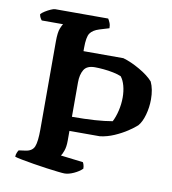

<svg xmlns="http://www.w3.org/2000/svg" viewBox="-80 -774 758 844"><g transform="rotate(10 299.5 -352.0)"><path d="M264 0Q256 0 234 -2.5Q212 -5 182.5 -9Q153 -13 123 -18Q93 -23 69.5 -27.5Q46 -32 38 -35Q38 -44 41.5 -52.5Q45 -61 48 -65L77 -69Q108 -73 117 -95.5Q126 -118 126 -172V-564Q126 -606 133.5 -624Q141 -642 144 -645H49Q46 -648 42 -655Q38 -662 37 -671Q43 -678 55 -685.5Q67 -693 79.5 -698.5Q92 -704 98 -704H335Q339 -698 343.5 -687.5Q348 -677 348 -663L305 -650Q276 -641 264.5 -624Q253 -607 253 -559V-544H431Q466 -534 506 -511Q546 -488 567 -464Q582 -432 582 -386Q582 -351 572.5 -317Q563 -283 547 -265Q533 -252 508 -235.5Q483 -219 452 -205.5Q421 -192 389 -188H253V-144Q253 -117 246.5 -99Q240 -81 235 -75L335 -63Q337 -60 339.5 -52.5Q342 -45 342 -35Q328 -21 305 -10.5Q282 0 264 0ZM253 -251Q366 -251 433 -263Q444 -284 451 -313.5Q458 -343 458 -373Q458 -401 451.5 -425Q445 -449 433 -464Q419 -470 397.5 -474.5Q376 -479 353.5 -481Q331 -483 315 -483Q279 -483 266 -461Q253 -439 253 -405Z"/></g></svg>

Font: Texturina 72pt
Style: Bold
Weight: 700
Designer: Guillermo Torres Carreño
Foundry: Omnibus-Type
Version: Version 1.002; ttfautohint (v1.8.3)